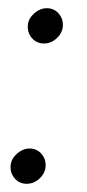

<svg xmlns="http://www.w3.org/2000/svg" viewBox="-20 -439 212 468"><path d="M87 -333Q69 -333 57.5 -346.5Q46 -360 48 -379Q50 -395 64 -407Q78 -419 94 -419Q112 -419 123.5 -405.5Q135 -392 133 -373Q131 -357 117.5 -345Q104 -333 87 -333ZM45 9Q27 9 15.5 -4.5Q4 -18 6 -37Q8 -53 22 -65Q36 -77 52 -77Q70 -77 81.5 -63.5Q93 -50 91 -31Q89 -15 75.5 -3Q62 9 45 9Z"/></svg>

Font: Kulim Park ExtraLight
Style: Italic
Weight: 275
Italic angle: -8°
Designer: Noponies / Dale Sattler
Foundry: Noponies
Version: Version 1.000; ttfautohint (v1.8.3)